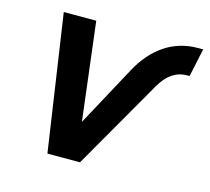

<svg xmlns="http://www.w3.org/2000/svg" viewBox="-83 -633 797 730"><g transform="rotate(15 315.5 -268.0)"><path d="M161.4 0 82.2 -536H210L256.8 -150.4L384.4 -386Q422.8 -458.4 480.3 -497.2Q537.8 -536 611.6 -536H631L607.2 -424.8H597.8Q565.6 -424.8 539.9 -407.5Q514.2 -390.2 493.4 -354.4L289.6 0Z"/></g></svg>

Font: Geist Mono
Style: Italic
Weight: 400
Italic angle: -12°
Monospace: yes
Designer: Basement.studio, Andrés Briganti, Mateo Zaragoza
Foundry: Basement.studio, Vercel, Andrés Briganti, Guido Ferreyra, Mateo Zaragoza
Version: Version 1.500